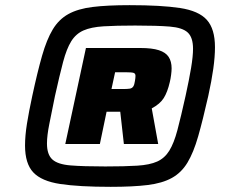

<svg xmlns="http://www.w3.org/2000/svg" viewBox="-20 -716 894 744"><path d="M409 8Q286 8 213.5 -3Q141 -14 109 -48Q77 -82 77 -152Q77 -190 84.5 -237Q92 -284 105 -344Q125 -437 143 -500Q161 -563 184.5 -602Q208 -641 245 -661.5Q282 -682 339 -689Q396 -696 482 -696Q605 -696 677.5 -685Q750 -674 781.5 -639Q813 -604 813 -533Q813 -496 806.5 -449.5Q800 -403 787 -344Q766 -251 748 -188Q730 -125 706.5 -86Q683 -47 646 -26.5Q609 -6 552 1Q495 8 409 8ZM233 -158 313 -530H524Q569 -530 595.5 -521.5Q622 -513 633.5 -495.5Q645 -478 645 -451Q645 -441 643 -425.5Q641 -410 638 -398Q629 -359 614.5 -336Q600 -313 568 -296L593 -158H460L446 -283H393L367 -158ZM388 -71Q463 -71 511.5 -74Q560 -77 589 -90Q618 -103 636 -132Q654 -161 667.5 -212Q681 -263 699 -344Q713 -408 720.5 -453Q728 -498 728 -527Q728 -571 707.5 -590Q687 -609 638 -613Q589 -617 504 -617Q429 -617 381 -614Q333 -611 303.5 -598Q274 -585 256 -556Q238 -527 224.5 -476Q211 -425 193 -344Q180 -280 171 -235Q162 -190 162 -160Q162 -117 183 -98Q204 -79 253.5 -75Q303 -71 388 -71ZM412 -371H456Q474 -371 483 -372.5Q492 -374 496.5 -381Q501 -388 503 -403Q504 -409 504.5 -413.5Q505 -418 505 -422Q505 -431 498 -433.5Q491 -436 468 -436H426Z"/></svg>

Font: Saira Expanded Black
Style: Italic
Weight: 900
Width: 7
Italic angle: -12°
Designer: Hector Gatti with collaboration of the Omnibus-Type team
Foundry: Omnibus-Type
Version: Version 1.101